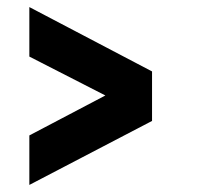

<svg xmlns="http://www.w3.org/2000/svg" viewBox="-20 -579 570 543"><path d="M278 -309 63 -419V-559L410 -377V-237L63 -56V-196Z"/></svg>

Font: TitilliumText22L Xb
Style: Bold
Weight: 400
Designer: Campivisivi
Foundry: Campivisivi
Version: 1.000